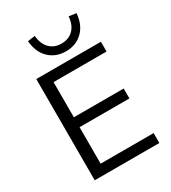

<svg xmlns="http://www.w3.org/2000/svg" viewBox="-222 -1047 1031 1158"><g transform="rotate(-30 294.0 -467.5)"><path d="M88 0V-705H538V-637H169V-392H516V-323H169V-69H538V0ZM328 -760Q257 -760 211 -805Q165 -850 159 -928L210 -935Q215 -878 246 -846Q277 -814 328 -814Q379 -814 410.5 -846Q442 -878 446 -935L497 -928Q491 -850 445 -805Q399 -760 328 -760Z"/></g></svg>

Font: Mulish ExtraLight
Style: Regular
Weight: 400
Version: Version 3.603